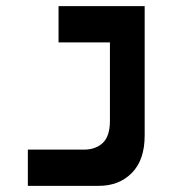

<svg xmlns="http://www.w3.org/2000/svg" viewBox="-20 -606 626 626"><path d="M70.8 0V-118.2H253.9Q292 -118.2 315.2 -140.1Q338.4 -162.1 338.4 -211.9V-467.8H170.9V-585.9H451.7V-164.1Q451.7 -84.5 409.9 -42.2Q368.2 0 301.8 0Z"/></svg>

Font: CaskaydiaCove NF SemiBold
Style: Regular
Weight: 600
Designer: Aaron Bell
Foundry: Saja Typeworks
Version: Version 2111.001; VTT 6.35;Nerd Fonts 3.2.1